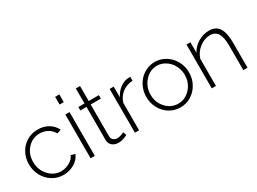

<svg xmlns="http://www.w3.org/2000/svg" viewBox="-41 -1348 2642 1975"><g transform="rotate(-30 1280.0 -360.0)"><path d="M298.8 9.8Q227.5 9.8 168.2 -27.1Q108.9 -64 75.4 -126.5Q42 -189 42 -262.2Q42 -335.4 74.5 -396.5Q106.9 -457.5 166 -493.2Q225.1 -528.8 297.9 -528.8Q368.2 -528.8 422.4 -496.8Q476.6 -464.8 503.9 -408.2L455.1 -392.1Q432.1 -435.1 389.4 -459.5Q346.7 -483.9 295.9 -483.9Q210 -483.9 150.9 -420.2Q91.8 -356.4 91.8 -262.2Q91.8 -168.5 152.3 -101.8Q212.9 -35.2 296.9 -35.2Q350.6 -35.2 399.7 -64Q448.7 -92.8 460.9 -130.9L509.8 -117.2Q489.7 -62 430.4 -26.1Q371.1 9.8 298.8 9.8Z M623 -638.2V-730H672.9V-638.2ZM623 0V-520H672.9V0Z M1061.5 -24.9 1055.7 -21.5Q1049.8 -18.6 1045.4 -16.6Q1041 -14.6 1032.5 -11Q1023.9 -7.3 1015.6 -4.6Q1007.3 -2 997.3 0.5Q987.3 2.9 975.8 4.4Q964.4 5.9 952.6 5.9Q909.2 5.9 879.9 -18.8Q850.6 -43.5 850.6 -86.9V-479H777.3V-520H850.6V-698.2H900.4V-520H1021.5V-479H900.4V-99.1Q901.9 -71.3 920.4 -56.2Q939 -41 965.3 -41Q983.9 -41 1003.4 -46.6Q1022.9 -52.2 1032 -56.9Q1041 -61.5 1046.4 -64.9Z M1395.5 -475.1Q1325.7 -472.7 1272.9 -432.9Q1220.2 -393.1 1199.2 -325.2V0H1149.4V-520H1197.3V-392.1Q1224.1 -446.8 1269 -481.2Q1314 -515.6 1364.3 -521Q1377.4 -522 1395.5 -522Z M1434.1 -258.8Q1434.1 -313 1453.6 -362.5Q1473.1 -412.1 1506.8 -448.7Q1540.5 -485.4 1587.9 -507.1Q1635.3 -528.8 1688 -528.8Q1757.8 -528.8 1816.7 -491.9Q1875.5 -455.1 1908.7 -393.1Q1941.9 -331.1 1941.9 -258.8Q1941.9 -187 1908.9 -125.5Q1876 -64 1817.4 -27.1Q1758.8 9.8 1688 9.8Q1616.7 9.8 1558.1 -27.1Q1499.5 -64 1466.8 -125.5Q1434.1 -187 1434.1 -258.8ZM1891.1 -259.8Q1891.1 -304.7 1874.8 -346.2Q1858.4 -387.7 1831.1 -417.7Q1803.7 -447.8 1766.4 -465.8Q1729 -483.9 1688 -483.9Q1605 -483.9 1544.4 -416.7Q1483.9 -349.6 1483.9 -256.8Q1483.9 -164.6 1543.5 -99.9Q1603 -35.2 1687 -35.2Q1771 -35.2 1831.1 -101.1Q1891.1 -167 1891.1 -259.8Z M2486.8 0H2437V-290Q2437 -390.1 2408.2 -436.5Q2379.4 -482.9 2317.9 -482.9Q2251.5 -482.9 2191.7 -436.5Q2131.8 -390.1 2111.8 -321.8V0H2062V-520H2108.9V-396Q2140.6 -455.6 2201.9 -492.2Q2263.2 -528.8 2332 -528.8Q2414.1 -528.8 2450.4 -470.9Q2486.8 -413.1 2486.8 -298.8Z"/></g></svg>

Font: Rawline Light
Style: Regular
Weight: 300
Designer: Matt McInerney, Pablo Impallari, Rodrigo Fuenzalida
Foundry: Matt McInerney, Pablo Impallari, Rodrigo Fuenzalida
Version: Version 4.020;PS 004.020;hotconv 1.0.88;makeotf.lib2.5.64775